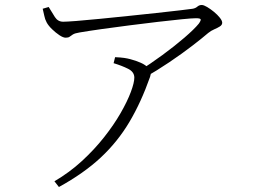

<svg xmlns="http://www.w3.org/2000/svg" viewBox="-20 -713 1040 769"><path d="M151 -678 175 -685Q188 -663 200 -644.5Q212 -626 233 -626Q246 -626 285.5 -629Q325 -632 379.5 -637.5Q434 -643 493 -649Q552 -655 606.5 -661Q661 -667 700 -671.5Q739 -676 752 -678Q763 -680 770.5 -686.5Q778 -693 788 -693Q796 -693 809.5 -685Q823 -677 837 -665.5Q851 -654 860.5 -642Q870 -630 870 -622Q870 -613 860.5 -607Q851 -601 838 -595.5Q825 -590 814 -581Q792 -562 750.5 -530Q709 -498 658.5 -464Q608 -430 557 -401L536 -428Q582 -457 630.5 -492.5Q679 -528 718.5 -562Q758 -596 776 -618Q786 -632 783.5 -636Q781 -640 765 -640Q750 -640 709 -636Q668 -632 613 -625.5Q558 -619 499 -611.5Q440 -604 387 -596.5Q334 -589 299 -583Q280 -580 272 -575Q264 -570 259 -566Q254 -562 243 -562Q233 -562 218 -572Q203 -582 188.5 -596Q174 -610 167 -623Q160 -636 157.5 -649.5Q155 -663 151 -678ZM435 -460 441 -484Q464 -483 477.5 -481Q491 -479 502 -476Q525 -470 544 -461.5Q563 -453 574 -441Q582 -433 584 -426.5Q586 -420 581 -405Q545 -303 498 -224Q451 -145 383.5 -82Q316 -19 216 36L198 13Q258 -22 308 -68Q358 -114 397 -163.5Q436 -213 463 -260Q490 -307 504 -344.5Q518 -382 518 -402Q518 -425 493 -437.5Q468 -450 435 -460Z"/></svg>

Font: Noto Serif KR
Style: Regular
Weight: 200
Designer: Ryoko NISHIZUKA 西塚涼子 (kana & ideographs); Frank Grießhammer (Latin, Greek & Cyrillic); Wenlong ZHANG 张文龙 (bopomofo); San
Foundry: Adobe
Version: Version 2.001;hotconv 1.1.0;makeotfexe 2.6.0